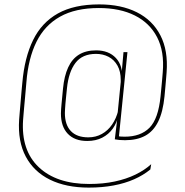

<svg xmlns="http://www.w3.org/2000/svg" viewBox="-20 -680 839 873"><path d="M376.5 -39Q319.5 -39 288.2 -71.8Q257 -104.5 257 -164Q257 -172 257.8 -182.8Q258.5 -193.5 259.8 -207.2Q261 -221 262.8 -238.5Q264.5 -256 266.5 -277.5Q272 -334.5 289.8 -373.2Q307.5 -412 339 -431.5Q370.5 -451 417 -451Q474.5 -451 507 -416.2Q539.5 -381.5 535 -320.5H540.5L529 -304Q529 -307 529 -310Q529 -313 529 -316Q529 -355.5 514 -382Q499 -408.5 473.5 -421.8Q448 -435 416.5 -435Q354.5 -435 323.2 -394Q292 -353 284.5 -279Q282.5 -257.5 280.5 -239.8Q278.5 -222 277.5 -208.5Q276.5 -195 275.8 -184.5Q275 -174 275 -166.5Q275 -112.5 302.2 -84Q329.5 -55.5 381.5 -55.5Q415.5 -55.5 443 -70.8Q470.5 -86 489.5 -113.5Q508.5 -141 517.5 -177.5L523.5 -156H518.5Q511.5 -121.5 492.8 -95.2Q474 -69 444.8 -54Q415.5 -39 376.5 -39ZM502 -46.5 514.5 -150.5 514 -156.5 531.5 -332.5 532.5 -340.5 541.5 -443H559.5L519.5 -47ZM512 -62Q519.5 -60 527 -59.2Q534.5 -58.5 547 -58.5Q619.5 -58.5 659.8 -99.2Q700 -140 710 -242Q712.5 -266.5 714.5 -288.5Q716.5 -310.5 718 -327.2Q719.5 -344 720 -351.5Q728 -445.5 694.5 -510.5Q661 -575.5 593.2 -609.5Q525.5 -643.5 429.5 -643.5Q323 -643.5 253 -604.2Q183 -565 145.8 -489.8Q108.5 -414.5 100 -306Q98.5 -289.5 97 -271.5Q95.5 -253.5 93.8 -235.5Q92 -217.5 90.5 -199.8Q89 -182 87.5 -165.8Q86 -149.5 85 -135Q75.5 3.5 156.2 80Q237 156.5 385.5 156.5Q449.5 156.5 502 145.2Q554.5 134 596 113.8Q637.5 93.5 667.5 66.5L663.5 90.5Q632 116.5 590.2 135Q548.5 153.5 496.8 163.2Q445 173 383.5 173Q280.5 173 207.2 137Q134 101 97.2 32Q60.5 -37 67 -136Q68 -150.5 69.5 -167.2Q71 -184 72.5 -201.8Q74 -219.5 75.5 -237.2Q77 -255 78.5 -271.8Q80 -288.5 81.5 -303.5Q91.5 -418.5 130.5 -498Q169.5 -577.5 243.2 -618.8Q317 -660 431 -660Q531 -660 602.2 -624.2Q673.5 -588.5 709.2 -519.5Q745 -450.5 737.5 -351Q737 -342.5 735.5 -326Q734 -309.5 732.2 -287.8Q730.5 -266 728 -242Q721 -171 699.2 -127Q677.5 -83 640.2 -62.8Q603 -42.5 548.5 -42.5Q532 -42.5 523 -43.5Q514 -44.5 502 -46.5Z"/></svg>

Font: Anek Gujarati Medium Thin
Style: Regular
Weight: 250
Version: Version 1.003